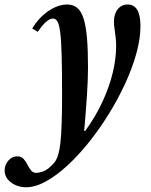

<svg xmlns="http://www.w3.org/2000/svg" viewBox="-138 -554 654 829"><path d="M-25 254.5Q-62 254.5 -90 234Q-118 213.5 -118 181.5Q-118 158 -102 139.5Q-86 121 -64 121Q-46.5 121 -36.5 131.8Q-26.5 142.5 -19.5 156.8Q-12.5 171 -4 181.8Q4.5 192.5 20 192.5Q27 192.5 46.2 186.8Q65.5 181 89 156.5Q96.5 149 102.8 139Q109 129 114.2 110.8Q119.5 92.5 123 61Q126.5 29.5 128.2 -20.8Q130 -71 130 -145Q130 -249.5 128.2 -314.5Q126.5 -379.5 122 -414Q117.5 -448.5 110 -461.2Q102.5 -474 90.5 -474Q64 -474 25 -416.5L1 -431Q30.5 -479 71.5 -506.8Q112.5 -534.5 152.5 -534.5Q178 -534.5 195.2 -520.2Q212.5 -506 222.8 -474.2Q233 -442.5 237.5 -390.5Q242 -338.5 242 -262.5Q242 -213.5 237.5 -143.2Q233 -73 225.5 11L229 12.5Q274.5 -50 304.2 -114.2Q334 -178.5 348.8 -240Q363.5 -301.5 363.5 -356.5Q363.5 -375 361.2 -393.8Q359 -412.5 356.5 -429.8Q354 -447 354 -460.5Q354 -493.5 370.2 -514Q386.5 -534.5 413 -534.5Q441 -534.5 454.8 -511Q468.5 -487.5 468.5 -441.5Q468.5 -387.5 451 -324Q433.5 -260.5 402.8 -193.8Q372 -127 332 -62.2Q292 2.5 246.2 59.8Q200.5 117 153 160.8Q105.5 204.5 60 229.5Q14.5 254.5 -25 254.5Z"/></svg>

Font: Libre Caslon Condensed
Style: Italic
Weight: 400
Italic angle: -22.583°
Designer: Pablo Impallari, Rodrigo Fuenzalida, Katja Schimmel, Ertekin Erdin
Foundry: Pablo Impallari, Rodrigo Fuenzalida
Version: Version 2.000;gftools[0.9.33]